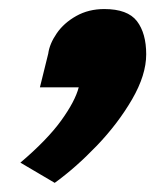

<svg xmlns="http://www.w3.org/2000/svg" viewBox="-20 -214 360 418"><path d="M207 -194.3Q257.8 -194.3 278.1 -168Q298.3 -141.6 298.3 -95.7Q298.3 -50.8 267.6 2.2Q236.8 55.2 190.7 103.3Q144.5 151.4 99.1 184.1L24.4 140.1Q83 90.3 113.3 48.3Q143.6 6.3 151.4 -23.9H66.9L85 -97.2Q87.9 -118.7 103.5 -141.4Q119.1 -164.1 146 -179.2Q172.9 -194.3 207 -194.3Z"/></svg>

Font: Lesson One Extra
Style: Italic
Weight: 800
Italic angle: -14°
Designer: But Ko, Victor Gaultney, Annie Olsen, Julie Remington, Don Collingsworth, Eric Hays, Becca Hirsbrunner
Version: Version 1.100